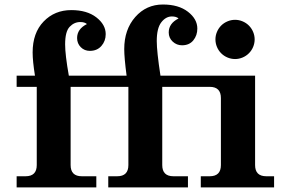

<svg xmlns="http://www.w3.org/2000/svg" viewBox="-20 -819 1249 839"><path d="M1007.3 -561Q990.2 -561 974.4 -567.6Q958.5 -574.2 946.5 -586.2Q934.6 -598.1 928 -614Q921.4 -629.9 921.4 -647Q921.4 -663.6 928 -679.4Q934.6 -695.3 946.5 -707.3Q958.5 -719.2 974.4 -725.8Q990.2 -732.4 1007.3 -732.4Q1023.9 -732.4 1039.8 -725.8Q1055.7 -719.2 1067.6 -707.3Q1079.6 -695.3 1086.2 -679.4Q1092.8 -663.6 1092.8 -647Q1092.8 -629.9 1086.2 -614Q1079.6 -598.1 1067.6 -586.2Q1055.7 -574.2 1039.8 -567.6Q1023.9 -561 1007.3 -561ZM1094.7 -488.3V-97.7Q1094.7 -48.8 1143.6 -48.8H1177.7V0H857.4V-48.8H896.5Q945.3 -48.8 945.3 -97.7V-390.6Q945.3 -439.5 896.5 -439.5H689V-97.7Q689 -48.8 737.8 -48.8H801.3V0H453.1V-48.8H492.2Q541 -48.8 541 -97.7V-439.5H288.6V-97.7Q288.6 -48.8 337.4 -48.8H400.9V0H52.7V-48.8H91.8Q140.6 -48.8 140.6 -97.7V-439.5H52.7V-488.3H132.8Q122.6 -552.2 122.6 -589.8Q122.6 -675.3 170.7 -725.1Q218.8 -774.9 291.5 -774.9Q359.9 -774.9 400.9 -743.2Q441.9 -711.4 441.9 -669.9Q441.9 -639.6 423.1 -618.2Q404.3 -596.7 372.6 -596.7Q349.1 -596.7 333 -612.8Q316.9 -628.9 316.9 -652.8Q316.9 -692.4 359.9 -713.9Q350.1 -722.7 330.6 -722.7Q304.2 -722.7 284.4 -701.9Q264.6 -681.2 264.6 -625Q264.6 -579.6 280.8 -488.3H533.2Q522.9 -566.9 522.9 -604.5Q522.9 -689.9 571 -744.6Q619.1 -799.3 691.9 -799.3Q760.3 -799.3 801.3 -767.6Q842.3 -735.8 842.3 -694.3Q842.3 -664.1 824.7 -642.6Q807.1 -621.1 775.4 -621.1Q752 -621.1 734.6 -637.2Q717.3 -653.3 717.3 -677.2Q717.3 -716.8 760.3 -738.3Q750.5 -747.1 731 -747.1Q704.6 -747.1 684.8 -721.4Q665 -695.8 665 -639.6Q665 -594.2 681.2 -488.3Z"/></svg>

Font: Munson
Style: Bold
Weight: 700
Designer: Paul James MIller
Foundry: High-Logic / Made with FontCreator
Version: Version 2.10;May 5, 2019;FontCreator 11.5.0.2430 64-bit